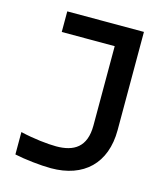

<svg xmlns="http://www.w3.org/2000/svg" viewBox="-104 -749 716 837"><g transform="rotate(15 254.5 -330.5)"><path d="M201 -89C163 -89 98 -96 39 -110V-9C85 1 157 9 204 9C351 9 442 -76 442 -227V-670H96V-577H335V-219C335 -121 281 -89 201 -89Z"/></g></svg>

Font: LT Wave Text Medium
Style: Regular
Weight: 500
Designer: Daniel Lyons
Version: Version 2.5 (Glyphs App)